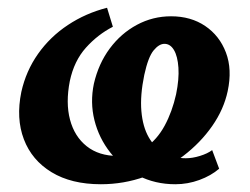

<svg xmlns="http://www.w3.org/2000/svg" viewBox="-20 -461 645 495"><path d="M240 14Q164 14 113 -17Q62 -48 41.5 -102Q21 -156 35 -224Q47 -278 78 -322Q109 -366 155 -396.5Q201 -427 256 -441L271 -392Q232 -372 201.5 -338Q171 -304 160 -252Q149 -196 160.5 -152.5Q172 -109 203.5 -84Q235 -59 283 -59Q324 -59 354.5 -80Q385 -101 404.5 -137Q424 -173 434 -218Q442 -257 440 -286.5Q438 -316 428.5 -332Q419 -348 404 -348Q390 -348 376 -331Q362 -314 352 -268Q341 -215 344.5 -174.5Q348 -134 363.5 -107Q379 -80 404 -66.5Q429 -53 459 -53Q476 -53 495.5 -59Q515 -65 527 -74L545 -26Q524 -8 494 3Q464 14 432 14Q380 14 337 -8Q294 -30 264.5 -67.5Q235 -105 223.5 -151Q212 -197 222 -245Q234 -297 263 -336Q292 -375 333 -397Q374 -419 421 -419Q472 -419 509 -394Q546 -369 562.5 -325.5Q579 -282 567 -226Q557 -179 527 -136Q497 -93 452.5 -59Q408 -25 353.5 -5.5Q299 14 240 14Z"/></svg>

Font: Ysabeau Office ExtraBold
Style: Italic
Weight: 800
Italic angle: -12°
Designer: Christian Thalmann (Catharsis Fonts)
Version: Version 2.001;gftools[0.9.30]; featfreeze: tnum,lnum,ss02